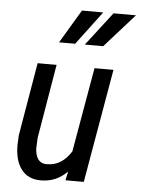

<svg xmlns="http://www.w3.org/2000/svg" viewBox="-54 -793 620 844"><g transform="rotate(5 256.0 -370.5)"><path d="M182.6 -499.5 127.9 -174.3 126.5 -140.6Q126.5 -136.2 126 -132.3Q126 -104.5 136.7 -85.4Q148.9 -64.5 173.8 -63.5Q176.8 -63.5 180.2 -63.5Q243.7 -63.5 285.2 -128.9L350.1 -500.5V-502H351.6H432.1H434.1L433.6 -499.5L347.2 -1.5L346.7 0H345.2H268.6H266.1L266.6 -2.4L274.4 -39.6Q226.6 9.8 159.2 9.8Q156.7 9.8 154.3 9.8Q100.1 8.8 71.3 -29.8Q42.5 -67.9 42.5 -136.2L44.4 -178.2L99.1 -500.5V-502H100.6H180.7H183.1ZM273.4 -749.5H367.2L256.3 -601.6H185.1ZM412.6 -749.5H511.7L379.9 -601.6H298.8Z"/></g></svg>

Font: MAUL Condensed Italic
Style: Condenced Regular Italic
Weight: 400
Italic angle: -12°
Designer: MAUL
Version: Version 1.0; 2020; ttfautohint (v1.8.3)